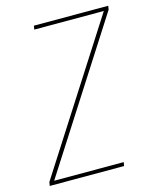

<svg xmlns="http://www.w3.org/2000/svg" viewBox="-111 -812 722 888"><g transform="rotate(-15 250.0 -367.5)"><path d="M16 0 19 -18 467 -717H134L137 -735H493L490 -717L42 -18H375L372 0Z"/></g></svg>

Font: Iosevka Thin Oblique
Style: Regular
Weight: 100
Italic angle: -9°
Monospace: yes
Designer: Belleve Invis
Foundry: Belleve Invis
Version: Version 32.5.0; ttfautohint (v1.8.4)